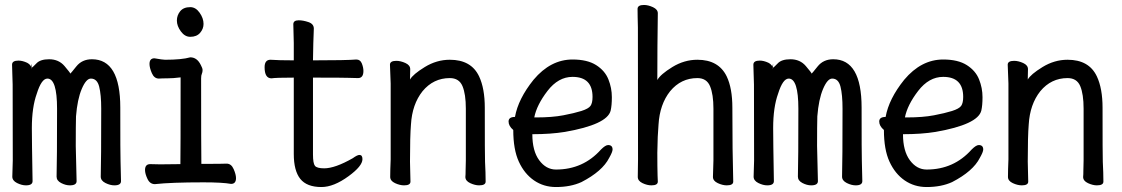

<svg xmlns="http://www.w3.org/2000/svg" viewBox="-20 -733 4540 777"><path d="M107.9 -459 108.9 -475.1Q106 -466.8 106 -462.9Q106.9 -460.9 106.9 -459ZM107.9 -459Q111.8 -460 127 -476.1Q142.6 -493.2 178.7 -493.2Q217.8 -493.2 241.2 -465.6Q264.6 -438 264.6 -435.1Q265.6 -435.1 288.8 -464.1Q312 -493.2 352.1 -493.2Q466.8 -493.2 466.8 -297.6Q466.8 -102.1 467.8 -81.1Q469.7 -22.9 469.7 0Q469.7 17.1 442.9 17.1Q425.8 17.1 406.7 7.6Q387.7 -2 387.7 -18.1Q389.6 -82 389.6 -293Q389.6 -350.1 381.3 -382.6Q373 -415 347.7 -415Q328.6 -415 310.8 -373Q293 -331.1 287.6 -262.2Q286.6 -228 286.6 -142.1L290 0Q290 17.1 262.7 17.1Q245.6 17.1 227.3 7.6Q209 -2 209 -18.1Q210.9 -82 210.9 -293Q210.9 -415 171.9 -415Q147.9 -415 128.9 -354Q108.9 -298.8 108.9 -214.8Q108.9 -165 111.8 0Q111.8 17.1 85 17.1Q67.9 17.1 48.8 7.6Q29.8 -2 29.8 -18.1L31.7 -83Q31.7 -369.1 31.2 -390.6Q30.8 -412.1 29.8 -436.5Q28.8 -460.9 28.8 -471.2Q28.8 -487.8 54.7 -487.8Q70.8 -487.8 89.8 -479Q102.1 -472.2 106 -462.9V-461.9Q106 -460 106.9 -459Q107.9 -456.1 107.9 -453.1Z M750 -584Q728 -584 711.9 -606Q695.8 -627.9 695.8 -649.9Q695.8 -670.9 709.2 -687.5Q722.7 -704.1 750 -704.1Q772 -704.1 787.8 -681.6Q803.7 -659.2 803.7 -636.2Q803.7 -616.2 789.8 -600.1Q775.9 -584 750 -584ZM606.9 12.2Q586.9 12.2 576.9 -8.8Q566.9 -29.8 566.9 -44.9Q566.9 -68.8 587.9 -68.8L627.9 -67.9L710 -68.8Q710.9 -109.9 710.9 -419.9Q680.7 -416 657.7 -416Q634.8 -416 623 -415Q604 -415 594.5 -437Q585 -459 585 -474.1Q585 -497.1 605 -497.1Q638.7 -491.2 647.9 -491.2Q715.8 -491.2 750 -501Q777.8 -501 793 -469.2Q799.8 -457 799.8 -449.2Q799.8 -440.9 796.9 -434.6Q793.9 -428.2 793.9 -416Q793.9 -128.9 794.9 -69.8Q883.8 -69.8 897 -70.8Q916 -70.8 925.5 -48.8Q935.1 -26.9 935.1 -12.2Q935.1 11.2 915 11.2Q879.9 4.9 803.7 4.9Q671.9 4.9 606.9 12.2Z M1280.8 23.9Q1221.7 23.9 1195.3 -9Q1168.9 -42 1168.9 -109.9V-418.9Q1096.7 -418.9 1078.6 -416Q1050.8 -416 1050.8 -460.9Q1050.8 -491.2 1074.7 -491.2Q1105 -488.8 1168.9 -488.8V-559.1Q1167 -615.2 1167 -634.8Q1167 -650.9 1189 -650.9Q1206.5 -650.9 1228.3 -643.6Q1250 -636.2 1250 -617.2Q1247.6 -563 1246.6 -488.8Q1382.8 -488.8 1421.9 -492.2Q1438 -492.2 1444.3 -476.1Q1450.7 -460 1450.7 -445.8Q1450.7 -417 1428.7 -417Q1408.7 -417 1389.6 -418Q1370.6 -418.9 1246.6 -418.9V-107.9Q1246.6 -71.8 1254.6 -61.8Q1262.7 -51.8 1292 -51.8Q1335.9 -51.8 1407.7 -92.8Q1425.8 -106 1434.6 -106Q1446.8 -106 1446.8 -88.9Q1446.8 -61 1390.6 -20Q1330.6 23.9 1280.8 23.9Z M1918.9 17.1Q1902.3 17.1 1882.8 8.1Q1863.3 -1 1863.3 -17.1Q1864.3 -24.9 1864.3 -44.4Q1864.3 -64 1865.2 -84V-293Q1865.2 -352.1 1851.6 -384.5Q1837.9 -417 1800.3 -417Q1733.9 -417 1689.9 -363.8Q1647.9 -311 1643.1 -229Q1639.2 -183.1 1639.2 -79.1Q1639.2 -56.2 1641.1 2Q1641.1 17.1 1615.2 17.1Q1598.1 17.1 1578.6 8.1Q1559.1 -1 1559.1 -17.1Q1559.1 -43.9 1561 -87.9V-395Q1558.1 -458 1558.1 -471.2Q1558.1 -486.8 1584 -486.8Q1601.1 -486.8 1620.6 -478Q1640.1 -469.2 1640.1 -453.1L1639.2 -411.1Q1650.9 -432.1 1699 -461.7Q1747.1 -491.2 1800.3 -491.2Q1887.2 -491.2 1918.9 -423.8Q1941.9 -375 1941.9 -296.9Q1941.9 -99.1 1942.9 -78.1Q1945.3 -33.2 1945.3 2Q1945.3 17.1 1918.9 17.1Z M2149.9 -257.8Q2214.8 -257.8 2259.5 -266.4Q2304.2 -274.9 2332.8 -283.9Q2361.3 -293 2369.6 -304.4Q2377.9 -315.9 2377.9 -340.8Q2377.9 -421.9 2296.9 -421.9Q2239.3 -421.9 2195.6 -365Q2151.9 -308.1 2142.1 -257.8ZM2230 23.9Q2180.2 23.9 2141.1 -2.9Q2102.1 -29.8 2079.6 -78.9Q2057.1 -127.9 2057.1 -207Q2038.1 -223.1 2038.1 -241.2Q2038.1 -259.8 2064 -259.8Q2077.1 -333 2139.2 -410.2Q2208 -492.2 2296.9 -492.2Q2356.9 -492.2 2392.6 -469.5Q2428.2 -446.8 2442.1 -411.9Q2456.1 -377 2456.1 -339.8Q2456.1 -306.2 2451.2 -285.2Q2437 -229 2266.1 -199.2Q2209 -189.9 2134.3 -189.9Q2134.3 -122.1 2162.1 -84.5Q2189.9 -46.9 2230 -46.9Q2339.8 -46.9 2412.1 -127.9Q2430.2 -146 2440.9 -146Q2459 -146 2459 -127.9Q2459 -118.2 2445.3 -94.2Q2418 -40 2333 3.9Q2289.1 23.9 2230 23.9Z M2920.9 17.1Q2904.3 17.1 2884.8 8.1Q2865.2 -1 2865.2 -17.1L2867.2 -84V-293Q2867.2 -351.1 2853.5 -384Q2839.8 -417 2802.2 -417Q2735.8 -417 2691.9 -363.8Q2649.9 -311 2645 -229Q2641.1 -187 2640.1 -115.2Q2640.1 -55.2 2641.1 -22.9L2642.1 2Q2642.1 17.1 2616.2 17.1Q2599.1 17.1 2580.1 8.1Q2561 -1 2561 -17.1L2562 -87.9Q2562 -600.1 2561.5 -621.1Q2561 -642.1 2560.5 -664.6Q2560.1 -687 2560.1 -696.8Q2560.1 -712.9 2585.9 -712.9Q2603 -712.9 2622.6 -703.9Q2642.1 -694.8 2642.1 -679.2Q2640.1 -546.9 2640.1 -409.2Q2652.8 -432.1 2700.9 -461.7Q2749 -491.2 2802.2 -491.2Q2888.2 -491.2 2920.9 -423.8Q2943.8 -376 2943.8 -296.9Q2943.8 -118.2 2947.3 2Q2947.3 17.1 2920.9 17.1Z M3107.9 -459 3108.9 -475.1Q3106 -466.8 3106 -462.9Q3106.9 -460.9 3106.9 -459ZM3107.9 -459Q3111.8 -460 3127 -476.1Q3142.6 -493.2 3178.7 -493.2Q3217.8 -493.2 3241.2 -465.6Q3264.6 -438 3264.6 -435.1Q3265.6 -435.1 3288.8 -464.1Q3312 -493.2 3352.1 -493.2Q3466.8 -493.2 3466.8 -297.6Q3466.8 -102.1 3467.8 -81.1Q3469.7 -22.9 3469.7 0Q3469.7 17.1 3442.9 17.1Q3425.8 17.1 3406.7 7.6Q3387.7 -2 3387.7 -18.1Q3389.6 -82 3389.6 -293Q3389.6 -350.1 3381.3 -382.6Q3373 -415 3347.7 -415Q3328.6 -415 3310.8 -373Q3293 -331.1 3287.6 -262.2Q3286.6 -228 3286.6 -142.1L3290 0Q3290 17.1 3262.7 17.1Q3245.6 17.1 3227.3 7.6Q3209 -2 3209 -18.1Q3210.9 -82 3210.9 -293Q3210.9 -415 3171.9 -415Q3147.9 -415 3128.9 -354Q3108.9 -298.8 3108.9 -214.8Q3108.9 -165 3111.8 0Q3111.8 17.1 3085 17.1Q3067.9 17.1 3048.8 7.6Q3029.8 -2 3029.8 -18.1L3031.7 -83Q3031.7 -369.1 3031.2 -390.6Q3030.8 -412.1 3029.8 -436.5Q3028.8 -460.9 3028.8 -471.2Q3028.8 -487.8 3054.7 -487.8Q3070.8 -487.8 3089.8 -479Q3102.1 -472.2 3106 -462.9V-461.9Q3106 -460 3106.9 -459Q3107.9 -456.1 3107.9 -453.1Z M3649.9 -257.8Q3714.8 -257.8 3759.5 -266.4Q3804.2 -274.9 3832.8 -283.9Q3861.3 -293 3869.6 -304.4Q3877.9 -315.9 3877.9 -340.8Q3877.9 -421.9 3796.9 -421.9Q3739.3 -421.9 3695.6 -365Q3651.9 -308.1 3642.1 -257.8ZM3730 23.9Q3680.2 23.9 3641.1 -2.9Q3602.1 -29.8 3579.6 -78.9Q3557.1 -127.9 3557.1 -207Q3538.1 -223.1 3538.1 -241.2Q3538.1 -259.8 3564 -259.8Q3577.1 -333 3639.2 -410.2Q3708 -492.2 3796.9 -492.2Q3856.9 -492.2 3892.6 -469.5Q3928.2 -446.8 3942.1 -411.9Q3956.1 -377 3956.1 -339.8Q3956.1 -306.2 3951.2 -285.2Q3937 -229 3766.1 -199.2Q3709 -189.9 3634.3 -189.9Q3634.3 -122.1 3662.1 -84.5Q3689.9 -46.9 3730 -46.9Q3839.8 -46.9 3912.1 -127.9Q3930.2 -146 3940.9 -146Q3959 -146 3959 -127.9Q3959 -118.2 3945.3 -94.2Q3918 -40 3833 3.9Q3789.1 23.9 3730 23.9Z M4418.9 17.1Q4402.3 17.1 4382.8 8.1Q4363.3 -1 4363.3 -17.1Q4364.3 -24.9 4364.3 -44.4Q4364.3 -64 4365.2 -84V-293Q4365.2 -352.1 4351.6 -384.5Q4337.9 -417 4300.3 -417Q4233.9 -417 4189.9 -363.8Q4147.9 -311 4143.1 -229Q4139.2 -183.1 4139.2 -79.1Q4139.2 -56.2 4141.1 2Q4141.1 17.1 4115.2 17.1Q4098.1 17.1 4078.6 8.1Q4059.1 -1 4059.1 -17.1Q4059.1 -43.9 4061 -87.9V-395Q4058.1 -458 4058.1 -471.2Q4058.1 -486.8 4084 -486.8Q4101.1 -486.8 4120.6 -478Q4140.1 -469.2 4140.1 -453.1L4139.2 -411.1Q4150.9 -432.1 4199 -461.7Q4247.1 -491.2 4300.3 -491.2Q4387.2 -491.2 4418.9 -423.8Q4441.9 -375 4441.9 -296.9Q4441.9 -99.1 4442.9 -78.1Q4445.3 -33.2 4445.3 2Q4445.3 17.1 4418.9 17.1Z"/></svg>

Font: LXGW WenKai Mono Screen
Style: Regular
Weight: 400
Monospace: yes
Designer: LXGW / Fontworks Inc.
Foundry: LXGW / Fontworks Inc.
Version: Version 1.330;April 28,2024